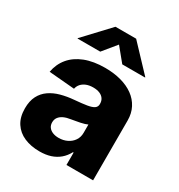

<svg xmlns="http://www.w3.org/2000/svg" viewBox="-180 -879 941 1009"><g transform="rotate(30 290.5 -374.5)"><path d="M207.5 9.3Q155.3 9.3 115 -8.1Q74.7 -25.4 51.8 -60.5Q28.8 -95.7 28.8 -148.9Q28.8 -193.8 44.7 -224.4Q60.5 -254.9 88.4 -274.2Q116.2 -293.5 152.8 -303.5Q189.5 -313.5 231 -316.9Q277.3 -320.8 305.4 -325.4Q333.5 -330.1 346.2 -339.1Q358.9 -348.1 358.9 -364.3V-366.7Q358.9 -384.3 350.1 -397Q341.3 -409.7 325 -416.5Q308.6 -423.3 285.6 -423.3Q262.2 -423.3 244.4 -416.3Q226.6 -409.2 215.3 -396.5Q204.1 -383.8 200.7 -366.7L45.4 -379.9Q54.2 -429.7 84.7 -466.6Q115.2 -503.4 166.7 -523.7Q218.3 -543.9 288.6 -543.9Q341.3 -543.9 385.3 -532Q429.2 -520 461.2 -496.8Q493.2 -473.6 510.7 -439.9Q528.3 -406.2 528.3 -362.8V0H366.7V-75.2H362.8Q348.1 -47.4 325.9 -28.6Q303.7 -9.8 274.4 -0.2Q245.1 9.3 207.5 9.3ZM259.3 -102.5Q287.6 -102.5 310.5 -113.8Q333.5 -125 346.9 -145Q360.4 -165 360.4 -191.4V-241.7Q353.5 -238.3 343 -235.1Q332.5 -231.9 319.8 -229.2Q307.1 -226.6 293.9 -224.4Q280.8 -222.2 267.6 -219.7Q243.2 -216.3 225.8 -208.3Q208.5 -200.2 199 -187.5Q189.5 -174.8 189.5 -156.7Q189.5 -139.2 198.5 -127.2Q207.5 -115.2 223.1 -108.9Q238.8 -102.5 259.3 -102.5ZM222.7 -604.5H85V-606.9L226.6 -757.8H352.1L494.6 -606.9V-604.5H356.4L289.6 -686Z"/></g></svg>

Font: Inter 20pt ExtraBold
Style: Regular
Weight: 800
Version: Version 4.001;git-66647c0bb